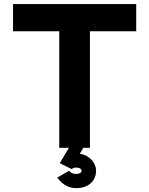

<svg xmlns="http://www.w3.org/2000/svg" viewBox="-20 -743 750 965"><path d="M268.1 149.4C289.6 179.2 319.8 202.6 363.3 202.6C428.2 202.6 462.9 162.6 462.9 115.2C462.9 73.2 427.7 37.1 381.3 29.3L398.9 0H432.1V-585.9H664.6V-722.7H45.4V-585.9H277.8V0H326.2L284.2 70.8C283.2 72.8 281.7 74.7 280.3 76.7H280.8V77.1L340.3 106.9C345.7 101.6 355 99.1 363.3 99.1C379.9 99.1 390.1 106.4 390.1 115.2C390.1 124 379.9 131.3 363.3 131.3C355 131.3 337.9 129.4 327.6 115.2Z"/></svg>

Font: Giphurs ExtraBold
Style: Regular
Weight: 800
Version: Version 1.000